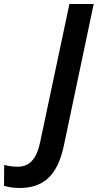

<svg xmlns="http://www.w3.org/2000/svg" viewBox="-173 -734 487 957"><path d="M-76 203C42 203 113 143 145 -7L294 -714H173L27 -25C9 60 -26 97 -86 97C-111 97 -133 93 -152 88L-153 192C-134 198 -109 203 -76 203Z"/></svg>

Font: Noto Sans SemiCondensed SemiBold
Style: Italic
Weight: 600
Width: 4
Italic angle: -12°
Designer: Monotype Design Team
Foundry: Monotype Imaging Inc.
Version: Version 2.013